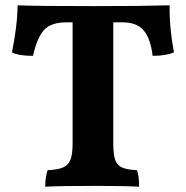

<svg xmlns="http://www.w3.org/2000/svg" viewBox="-20 -699 699 722"><path d="M634 -502Q604 -489 554 -489Q546 -555 520 -585Q494 -615 441 -615H406V-160Q406 -118 413 -98Q420 -78 438 -69.5Q456 -61 495 -59Q503 -40 503 3Q445 0 337 0Q211 0 150 3Q150 -32 159 -59Q198 -61 217.5 -69.5Q237 -78 245 -98.5Q253 -119 253 -160V-615H230Q171 -615 145 -585.5Q119 -556 104 -489Q50 -489 25 -502Q34 -545 40 -593Q46 -641 46 -679Q118 -676 333 -676Q512 -676 618 -679Q616 -601 634 -502Z"/></svg>

Font: Vollkorn SC
Style: Bold
Weight: 700
Designer: Friedrich Althausen
Foundry: Friedrich Althausen
Version: Version 4.015